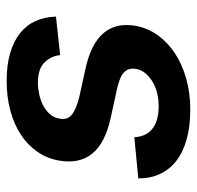

<svg xmlns="http://www.w3.org/2000/svg" viewBox="-27 -566 603 589"><g transform="rotate(-90 274.5 -271.5)"><path d="M21.7 -148.8 148.1 -160.9Q149.1 -140.3 157 -125.9Q164.8 -111.5 177.6 -102.8Q190.3 -94.1 207 -90.2Q223.7 -86.3 242.5 -86.3Q288.7 -86.3 320.7 -106.5Q353.3 -127.5 357.6 -156.2Q361.5 -178.6 347.3 -192.3Q333.1 -206 295.8 -214.1L206.3 -233.7Q55 -266.7 76.3 -391.3Q82.7 -428.6 103.5 -458.5Q124.3 -488.3 156.2 -509.2Q188.2 -530.2 230.1 -541.4Q272 -552.6 320.3 -552.6Q369.3 -552.6 405.9 -541.9Q442.5 -531.2 467.2 -511.5Q491.8 -491.8 504.4 -464Q517 -436.1 518.1 -401.3L399.9 -388.5Q397.4 -416.2 377.5 -436.4Q358 -456.7 314.3 -456.7Q298.7 -456.7 280.7 -452.9Q262.8 -449.2 246.8 -441.2Q230.8 -433.2 219.3 -420.5Q207.7 -407.7 204.9 -389.6Q200.6 -367.9 215.7 -354Q230.8 -340.2 269.5 -330.3L359.7 -310.4Q509.2 -277.3 490.1 -158.7Q483.7 -121.1 461.5 -89.8Q439.3 -58.6 405.2 -36.2Q371.1 -13.8 327.1 -1.6Q283 10.7 233 10.7Q181.8 10.7 142.4 -0.2Q103 -11 76.2 -31.6Q49.4 -52.2 35.5 -81.9Q21.7 -111.5 21.7 -148.8Z"/></g></svg>

Font: Inter P Semi Bold
Style: Italic
Weight: 600
Italic angle: 9.39999°
Designer: Rasmus Andersson
Foundry: rsms
Version: Version 3.018;git-588b23468